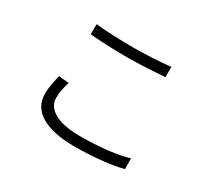

<svg xmlns="http://www.w3.org/2000/svg" viewBox="-141 -928 1281 1179"><g transform="rotate(30 500.0 -338.5)"><path d="M238 -697V-625C316 -618 401 -614 501 -614C593 -614 699 -621 767 -626V-699C695 -691 597 -685 501 -685C401 -685 310 -689 238 -697ZM270 -298 198 -305C188 -264 177 -218 177 -167C177 -43 296 22 494 22C637 22 765 6 834 -13L833 -89C760 -65 631 -50 492 -50C330 -50 249 -103 249 -182C249 -220 257 -258 270 -298Z"/></g></svg>

Font: Noto Sans JP DemiLight
Style: Regular
Weight: 350
Designer: Ryoko NISHIZUKA 西塚涼子 (kana, bopomofo & ideographs); Paul D. Hunt (Latin, Greek & Cyrillic); Sandoll Communications 산돌커뮤니
Foundry: Adobe
Version: Version 2.004;hotconv 1.0.118;makeotfexe 2.5.65603